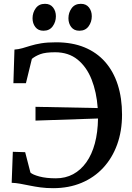

<svg xmlns="http://www.w3.org/2000/svg" viewBox="-20 -972 689 1003"><path d="M257.5 11Q222 11 192 7Q162 3 135.5 -2.5Q109 -8 85.5 -12.2Q62 -16.5 41 -17L47 -179L111.5 -177L139 -70.5Q150.5 -59.5 186 -50Q221.5 -40.5 272 -40.5Q322 -40.5 362 -62Q402 -83.5 431 -124.2Q460 -165 475.5 -222.8Q491 -280.5 492 -353L165.5 -342V-414L490.5 -407.5Q484.5 -491 458.5 -556.8Q432.5 -622.5 385.2 -660.8Q338 -699 268 -699Q217 -699 190.5 -689Q164 -679 146.5 -664.5L115.5 -537.5H50L55.5 -713Q77 -714.5 96.8 -720.2Q116.5 -726 140 -733.2Q163.5 -740.5 195.2 -745.8Q227 -751 273 -751Q357 -751 421 -724.8Q485 -698.5 528.8 -649Q572.5 -599.5 595 -529.8Q617.5 -460 617.5 -373Q617.5 -287.5 592 -217Q566.5 -146.5 519.2 -95.5Q472 -44.5 405.8 -16.8Q339.5 11 257.5 11ZM206.5 -811.5Q179.5 -811.5 164.8 -830.5Q150 -849.5 150 -876.5Q150 -906 166.8 -929Q183.5 -952 214.5 -952H215.5Q242.5 -952 257.2 -933Q272 -914 272 -887Q272 -857.5 255.2 -834.5Q238.5 -811.5 207.5 -811.5ZM394 -811.5Q367 -811.5 352.2 -830.5Q337.5 -849.5 337.5 -876.5Q337.5 -906 354.2 -929Q371 -952 402 -952H403Q430 -952 444.8 -933Q459.5 -914 459.5 -887Q459.5 -857.5 442.8 -834.5Q426 -811.5 395 -811.5Z"/></svg>

Font: Merriweather 36pt Medium
Style: Regular
Weight: 500
Version: Version 2.100